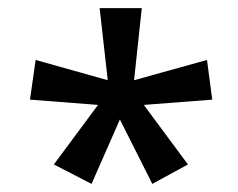

<svg xmlns="http://www.w3.org/2000/svg" viewBox="-20 -765 588 474"><path d="M113 -359 206 -311 276 -470 356 -311 444 -359 335 -506 504 -519 491 -617 311 -567 330 -745H226L246 -567L68 -617L54 -519L222 -506Z"/></svg>

Font: Noto Sans Devanagari ExtraCondensed Medium
Style: Regular
Weight: 500
Width: 2
Designer: Jelle Bosma - Monotype Design Team
Foundry: Monotype Imaging Inc.
Version: Version 2.004